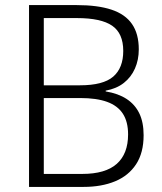

<svg xmlns="http://www.w3.org/2000/svg" viewBox="-20 -734 636 754"><path d="M281 -714Q364 -714 418 -696Q472 -678 498.5 -639.5Q525 -601 525 -540Q525 -499 510 -465Q495 -431 466.5 -408.5Q438 -386 395 -378V-375Q444 -367 477 -345.5Q510 -324 527 -289Q544 -254 544 -203Q544 -134 514.5 -89Q485 -44 432 -22Q379 0 308 0H94V-714ZM294 -399Q385 -399 424.5 -433Q464 -467 464 -534Q464 -603 420.5 -633Q377 -663 282 -663H152V-399ZM152 -349V-51H303Q394 -51 438.5 -90.5Q483 -130 483 -206Q483 -256 462.5 -287.5Q442 -319 400.5 -334Q359 -349 295 -349Z"/></svg>

Font: Noto Sans Display Light
Style: Regular
Weight: 300
Designer: Monotype Design Team
Foundry: Monotype Imaging Inc.
Version: Version 2.003